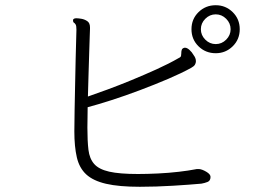

<svg xmlns="http://www.w3.org/2000/svg" viewBox="-20 -733 1040 736"><path d="M899 -621Q899 -582 872 -555.5Q845 -529 807 -529Q768 -529 741 -555.5Q714 -582 714 -621Q714 -660 741 -686.5Q768 -713 807 -713Q845 -713 872 -686.5Q899 -660 899 -621ZM864 -621Q864 -644 847 -661Q830 -678 807 -678Q784 -678 767 -661Q750 -644 750 -621Q750 -598 767 -581Q784 -564 807 -564Q830 -564 847 -581Q864 -598 864 -621ZM743 -85Q755 -84 771 -74.5Q787 -65 787 -55Q787 -40 775.5 -35.5Q764 -31 752 -29Q708 -25 643 -21Q578 -17 516 -17Q436 -17 386.5 -28.5Q337 -40 310.5 -64.5Q284 -89 274.5 -130Q265 -171 265 -229Q265 -264 266 -312Q267 -360 268 -411Q269 -462 270 -507Q271 -552 272 -582.5Q273 -613 273 -619Q273 -634 270 -639Q267 -644 263.5 -646Q260 -648 260 -654V-657Q262 -663 273 -663Q280 -663 292 -661Q304 -659 314.5 -652Q325 -645 325 -628V-623Q325 -619 324 -594.5Q323 -570 322 -533Q321 -496 319.5 -451.5Q318 -407 317 -363Q349 -374 392.5 -390Q436 -406 484.5 -426Q533 -446 580.5 -467.5Q628 -489 666 -511Q673 -514 674 -519Q675 -524 675 -529V-531Q675 -537 677 -542.5Q679 -548 687 -550H690Q697 -550 706.5 -541.5Q716 -533 722 -522Q726 -517 728.5 -511Q731 -505 731 -498Q731 -492 727.5 -485.5Q724 -479 713 -473Q677 -453 625.5 -431Q574 -409 517 -387.5Q460 -366 407 -349Q354 -332 316 -322Q316 -301 315.5 -281Q315 -261 315 -244Q315 -193 319 -159Q323 -125 341 -104.5Q359 -84 398.5 -75Q438 -66 509 -66Q544 -66 585.5 -68Q627 -70 665.5 -74.5Q704 -79 729 -84Q732 -85 739 -85Z"/></svg>

Font: Moon Stars Kai T Light
Style: Regular
Weight: 300
Designer: GuiWonder
Version: Version 1.101